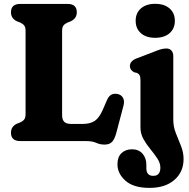

<svg xmlns="http://www.w3.org/2000/svg" viewBox="-20 -720 966 980"><path d="M342.5 -612 324 -604.5Q310.5 -598.5 303.8 -589.5Q297 -580.5 297 -562.5V-132.5Q297 -108.5 308.2 -98Q319.5 -87.5 341.5 -87.5H403Q440.5 -87.5 463.8 -103.2Q487 -119 504.5 -159.5L526 -209Q535.5 -230.5 549.2 -237.2Q563 -244 581 -240Q599.5 -236 608 -220.2Q616.5 -204.5 610.5 -181.5L574 -43Q565.5 -11 552.5 3.5Q539.5 18 513.5 18Q490.5 18 471 9Q451.5 0 418.5 0H83.5Q36 0 36 -42.5Q36 -73.5 65 -88L84 -95.5Q97 -101.5 103.8 -110.5Q110.5 -119.5 110.5 -137.5V-562.5Q110.5 -580.5 103.8 -589.5Q97 -598.5 84 -604.5L65 -612Q36 -626.5 36 -657.5Q36 -700 83.5 -700H324.5Q372 -700 372 -657.5Q372 -626.5 342.5 -612ZM772 -527Q726 -527 699.2 -550.5Q672.5 -574 672.5 -614Q672.5 -653.5 699.2 -677Q726 -700.5 772 -700.5Q818.5 -700.5 845.5 -677Q872.5 -653.5 872.5 -614Q872.5 -574 845.5 -550.5Q818.5 -527 772 -527ZM864.5 -108.5Q864.5 -73 877.8 -40Q891 -7 904 25.5Q917 58 917 91.5Q917 157.5 870.2 198.2Q823.5 239 743.5 239Q661.5 239 620.5 202.5Q579.5 166 579.5 118.5Q579.5 81.5 600 61.8Q620.5 42 654 42Q687.5 42 707.2 64Q727 86 727 121.5V138Q727 178 762.5 177.5Q798.5 177.5 798.5 135.5Q798.5 112.5 783.2 89.2Q768 66 747.8 41.5Q727.5 17 712.2 -10.2Q697 -37.5 697 -69V-309.5Q697 -329 692.2 -336.5Q687.5 -344 678.5 -348L665 -351Q643 -362.5 643 -383Q643 -408.5 677.5 -422L766.5 -456Q788.5 -465 802.2 -468.8Q816 -472.5 829.5 -472.5Q846 -472.5 855.2 -461.8Q864.5 -451 864.5 -434Z"/></svg>

Font: Fraunces 72pt S100
Style: Bold
Weight: 700
Version: Version 1.000; ttfautohint (v1.8.3)